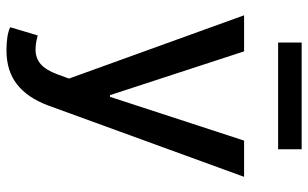

<svg xmlns="http://www.w3.org/2000/svg" viewBox="-203 -564 972 606"><g transform="rotate(90 283.0 -261.0)"><path d="M451.2 -727.1V-652.8H114.3V-727.1ZM138.7 204.6Q91.3 204.6 65.9 192.9L91.8 106Q116.7 112.8 136.2 112.8Q163.1 112.8 181.9 96.9Q200.7 81.1 214.8 43.5L228 7.3L28.3 -545.4H142.1L280.3 -122.1H285.6L423.8 -545.4H538.1L313 72.8Q288.6 138.2 246.1 171.4Q203.6 204.6 138.7 204.6Z"/></g></svg>

Font: Interop Med
Style: Regular
Weight: 500
Designer: Rasmus Andersson, Google, Jang Haemin
Foundry: jhaemin
Version: Version 1.007